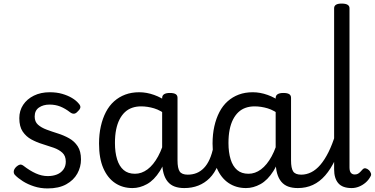

<svg xmlns="http://www.w3.org/2000/svg" viewBox="-20 -1035 2096 1074"><path d="M246 19Q206 19 170.5 7.5Q135 -4 107.5 -21.5Q80 -39 63 -57Q56 -65 57 -77Q58 -89 71 -102Q82 -112 91 -114Q100 -116 111 -108Q147 -80 180.5 -65Q214 -50 247 -50Q276 -50 298.5 -59Q321 -68 334.5 -86.5Q348 -105 348 -131Q348 -163 329 -180.5Q310 -198 280.5 -208.5Q251 -219 218 -229Q185 -239 155.5 -255Q126 -271 107 -299Q88 -327 88 -374Q88 -416 109.5 -448.5Q131 -481 169.5 -500Q208 -519 258 -519Q297 -519 328 -510Q359 -501 382.5 -487Q406 -473 420 -456Q431 -444 429.5 -434Q428 -424 416 -413Q405 -400 394.5 -399Q384 -398 372 -407Q345 -428 317.5 -439Q290 -450 257 -450Q222 -450 198 -433.5Q174 -417 174 -383Q174 -354 192.5 -337.5Q211 -321 240.5 -310Q270 -299 303.5 -288.5Q337 -278 366.5 -261.5Q396 -245 414.5 -217Q433 -189 433 -143Q433 -101 412.5 -64Q392 -27 350.5 -4Q309 19 246 19Z M721 17Q666 17 624 -11Q582 -39 558 -94Q534 -149 534 -232Q534 -284 544 -328.5Q554 -373 572.5 -408.5Q591 -444 618.5 -468.5Q646 -493 681 -506Q716 -519 759 -519Q800 -519 842 -504Q884 -489 919 -462V-386Q879 -418 842 -429Q805 -440 769 -440Q742 -440 719 -432Q696 -424 678.5 -407.5Q661 -391 648.5 -366.5Q636 -342 629.5 -309.5Q623 -277 623 -235Q623 -183 635 -144Q647 -105 671.5 -84Q696 -63 735 -63Q772 -63 805 -87.5Q838 -112 864.5 -160.5Q891 -209 908 -282L925 -217Q907 -130 874.5 -78.5Q842 -27 802 -5Q762 17 721 17ZM1011 17Q980 17 957 8.5Q934 0 918.5 -18.5Q903 -37 895 -65.5Q887 -94 887 -135V-487Q887 -501 898 -508Q909 -515 930 -515Q952 -515 962.5 -508.5Q973 -502 973 -488V-138Q973 -94 985 -76Q997 -58 1030 -58Q1040 -58 1045 -46.5Q1050 -35 1048.5 -20.5Q1047 -6 1038 5.5Q1029 17 1011 17Z M1011 17Q997 17 990.5 5.5Q984 -6 985.5 -20.5Q987 -35 998 -46.5Q1009 -58 1030 -58Q1057 -58 1079.5 -67Q1102 -76 1120.5 -95Q1139 -114 1152.5 -144Q1166 -174 1174 -215Q1177 -230 1190 -233.5Q1203 -237 1215 -232Q1227 -227 1225 -212Q1217 -153 1198.5 -109.5Q1180 -66 1152.5 -38.5Q1125 -11 1089.5 3Q1054 17 1011 17Z M1356 17Q1301 17 1259 -11Q1217 -39 1193 -94Q1169 -149 1169 -232Q1169 -284 1179 -328.5Q1189 -373 1207.5 -408.5Q1226 -444 1253.5 -468.5Q1281 -493 1316 -506Q1351 -519 1394 -519Q1435 -519 1477 -504Q1519 -489 1554 -462V-386Q1514 -418 1477 -429Q1440 -440 1404 -440Q1377 -440 1354 -432Q1331 -424 1313.5 -407.5Q1296 -391 1283.5 -366.5Q1271 -342 1264.5 -309.5Q1258 -277 1258 -235Q1258 -183 1270 -144Q1282 -105 1306.5 -84Q1331 -63 1370 -63Q1407 -63 1440 -87.5Q1473 -112 1499.5 -160.5Q1526 -209 1543 -282L1560 -217Q1542 -130 1509.5 -78.5Q1477 -27 1437 -5Q1397 17 1356 17ZM1646 17Q1615 17 1592 8.5Q1569 0 1553.5 -18.5Q1538 -37 1530 -65.5Q1522 -94 1522 -135V-487Q1522 -501 1533 -508Q1544 -515 1565 -515Q1587 -515 1597.5 -508.5Q1608 -502 1608 -488V-138Q1608 -94 1620 -76Q1632 -58 1665 -58Q1675 -58 1680 -46.5Q1685 -35 1683.5 -20.5Q1682 -6 1673 5.5Q1664 17 1646 17Z M1646 17Q1632 17 1625.5 5.5Q1619 -6 1620.5 -20.5Q1622 -35 1633 -46.5Q1644 -58 1665 -58Q1694 -58 1721 -71.5Q1748 -85 1772 -113Q1796 -141 1817.5 -184Q1839 -227 1857 -286Q1863 -300 1874.5 -299.5Q1886 -299 1895.5 -290Q1905 -281 1902 -269Q1881 -196 1855.5 -142.5Q1830 -89 1799 -53.5Q1768 -18 1730 -0.5Q1692 17 1646 17Z M1947 17Q1896 17 1872.5 -10Q1849 -37 1849 -88V-989Q1849 -1002 1859.5 -1008.5Q1870 -1015 1891 -1015Q1913 -1015 1924 -1008.5Q1935 -1002 1935 -989V-99Q1935 -77 1943 -68Q1951 -59 1964 -59Q1974 -59 1981 -62.5Q1988 -66 1995 -73Q2002 -80 2009 -88Q2016 -95 2025 -93.5Q2034 -92 2044 -83Q2051 -76 2054.5 -66.5Q2058 -57 2053 -49Q2042 -28 2025 -13.5Q2008 1 1988 9Q1968 17 1947 17Z"/></svg>

Font: Playwrite NG Modern
Style: Regular
Weight: 400
Designer: Veronika Burian, José Scaglione
Foundry: TypeTogether
Version: Version 1.002